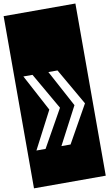

<svg xmlns="http://www.w3.org/2000/svg" viewBox="-130 -972 706 1241"><g transform="rotate(-10 223.5 -352.0)"><path d="M-12 -917H459V213H-12ZM270 -25 408 -271 270 -511H210L339 -271L210 -25ZM106 -25 244 -271 106 -511H46L174 -271L46 -25Z"/></g></svg>

Font: Zilla Slab Highlight
Style: Regular
Weight: 400
Designer: Typotheque Type Foundry
Foundry: Typotheque type foundry
Version: Version 1.1; 2017; ttfautohint (v1.6)